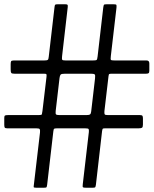

<svg xmlns="http://www.w3.org/2000/svg" viewBox="-30 -825 720 900"><path d="M241.5 -805H275.5Q284.5 -805 286.5 -802.5Q288.5 -800 287.5 -791.5L261 -561.5Q259.5 -548.5 261.5 -545Q263.5 -541.5 279 -541.5H403.5Q419.5 -541.5 422.8 -544Q426 -546.5 427.5 -560.5L454 -789.5Q455.5 -800 457.2 -802.5Q459 -805 470.5 -805H501Q513.5 -805 515.2 -802.5Q517 -800 516 -789L489.5 -562Q487.5 -546.5 490.2 -544Q493 -541.5 510.5 -541.5H657.5Q670 -541.5 670 -527.5V-494Q670 -485 666.8 -482.2Q663.5 -479.5 655 -479.5H496Q485 -479.5 482.2 -478Q479.5 -476.5 478.5 -466.5L459.5 -304.5Q458.5 -292.5 460.8 -289Q463 -285.5 477 -285.5H626.5Q635 -285.5 637.5 -282.2Q640 -279 640 -270V-241Q640 -229 635.5 -226.2Q631 -223.5 620 -223.5H464.5Q453.5 -223.5 451.8 -221.8Q450 -220 448.5 -210.5L419.5 41.5Q418 51 416 53Q414 55 403 55H374Q361 55 358.8 52.8Q356.5 50.5 358 38.5L386.5 -206Q387.5 -217 385.2 -220.2Q383 -223.5 368 -223.5H241Q228.5 -223.5 224.8 -222Q221 -220.5 220 -209L191 41Q189.5 51 187.8 53Q186 55 174.5 55H140.5Q128.5 55 128 52Q127.5 49 129 39L157.5 -204Q158.5 -215.5 156.2 -219.5Q154 -223.5 140 -223.5H4Q-5.5 -223.5 -7.8 -227Q-10 -230.5 -10 -240.5V-272Q-10 -281.5 -6.5 -283.5Q-3 -285.5 7 -285.5H151Q165 -285.5 166.2 -289.2Q167.5 -293 169 -305L188 -465Q189 -474.5 187.5 -477Q186 -479.5 175 -479.5H37.5Q25.5 -479.5 22.8 -483.2Q20 -487 20 -499.5V-524Q20 -533.5 22 -537.5Q24 -541.5 33.5 -541.5H175.5Q190.5 -541.5 194 -544.5Q197.5 -547.5 198.5 -559L225.5 -791Q226.5 -800.5 228.5 -802.8Q230.5 -805 241.5 -805ZM395.5 -479.5H275Q258 -479.5 254.2 -475.2Q250.5 -471 249 -459L231 -304.5Q229.5 -291.5 233 -288.5Q236.5 -285.5 250 -285.5H374.5Q388.5 -285.5 392.5 -289.2Q396.5 -293 397.5 -303L415.5 -457.5Q417.5 -473.5 413.5 -476.5Q409.5 -479.5 395.5 -479.5Z"/></svg>

Font: Besley* Narrow Medium
Style: Regular
Weight: 500
Width: 4
Designer: Owen Earl
Foundry: indestructible type*
Version: Version 3.000; ttfautohint (v1.8.3)